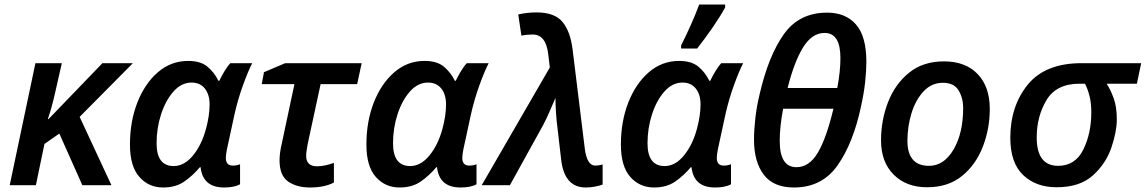

<svg xmlns="http://www.w3.org/2000/svg" viewBox="-20 -821 5078 851"><path d="M23 0H139L177 -183L243 -229L345 0H474L333 -303L569 -541H434L195 -293H192Q200 -316 209 -348.5Q218 -381 225 -413L254 -541H137Z M703 10Q759 10 797 -16.5Q835 -43 866 -80H869Q879 10 973 10Q1018 10 1044 -4V-93Q1029 -87 1012 -87Q981 -87 981 -121Q981 -135 986 -160L1020 -317Q1035 -383 1058 -446Q1081 -509 1098 -541H1001Q987 -526 973.5 -503Q960 -480 952 -463H948Q930 -500 899.5 -525.5Q869 -551 814 -551Q738 -551 680 -501Q622 -451 589 -367Q556 -283 556 -180Q556 -84 597.5 -37Q639 10 703 10ZM750 -85Q674 -85 674 -186Q674 -253 694 -314.5Q714 -376 749 -415.5Q784 -455 829 -455Q867 -455 888 -428.5Q909 -402 909 -358Q909 -309 893 -250Q874 -179 835.5 -132Q797 -85 750 -85Z M1354 10Q1418 10 1460 -12V-99Q1439 -92 1421.5 -88Q1404 -84 1385 -84Q1337 -84 1337 -130Q1337 -147 1344 -184L1401 -448H1563L1583 -541H1244L1150 -501L1140 -448H1285L1229 -185Q1219 -142 1219 -111Q1219 -43 1257 -16.5Q1295 10 1354 10Z M1751 10Q1807 10 1845 -16.5Q1883 -43 1914 -80H1917Q1927 10 2021 10Q2066 10 2092 -4V-93Q2077 -87 2060 -87Q2029 -87 2029 -121Q2029 -135 2034 -160L2068 -317Q2083 -383 2106 -446Q2129 -509 2146 -541H2049Q2035 -526 2021.5 -503Q2008 -480 2000 -463H1996Q1978 -500 1947.5 -525.5Q1917 -551 1862 -551Q1786 -551 1728 -501Q1670 -451 1637 -367Q1604 -283 1604 -180Q1604 -84 1645.5 -37Q1687 10 1751 10ZM1798 -85Q1722 -85 1722 -186Q1722 -253 1742 -314.5Q1762 -376 1797 -415.5Q1832 -455 1877 -455Q1915 -455 1936 -428.5Q1957 -402 1957 -358Q1957 -309 1941 -250Q1922 -179 1883.5 -132Q1845 -85 1798 -85Z M2576 10Q2598 10 2618 6Q2638 2 2651 -3V-92Q2635 -87 2618 -87Q2582 -87 2572 -162L2518 -601Q2508 -682 2473 -724Q2438 -766 2358 -766Q2317 -766 2277 -757L2291 -663Q2314 -668 2341 -668Q2400 -668 2410 -580L2417 -522L2115 0H2240L2387 -266Q2403 -296 2416 -327Q2429 -358 2442 -387Q2442 -357 2444.5 -319.5Q2447 -282 2451 -253L2468 -107Q2484 10 2576 10Z M2879 10Q2935 10 2973 -16.5Q3011 -43 3042 -80H3045Q3055 10 3149 10Q3194 10 3220 -4V-93Q3205 -87 3188 -87Q3157 -87 3157 -121Q3157 -135 3162 -160L3196 -317Q3211 -383 3234 -446Q3257 -509 3274 -541H3177Q3163 -526 3149.5 -503Q3136 -480 3128 -463H3124Q3106 -500 3075.5 -525.5Q3045 -551 2990 -551Q2914 -551 2856 -501Q2798 -451 2765 -367Q2732 -283 2732 -180Q2732 -84 2773.5 -37Q2815 10 2879 10ZM2926 -85Q2850 -85 2850 -186Q2850 -253 2870 -314.5Q2890 -376 2925 -415.5Q2960 -455 3005 -455Q3043 -455 3064 -428.5Q3085 -402 3085 -358Q3085 -309 3069 -250Q3050 -179 3011.5 -132Q2973 -85 2926 -85ZM2999 -606H3070Q3105 -650 3140.5 -702Q3176 -754 3194 -788V-801H3079Q3065 -762 3041.5 -709.5Q3018 -657 2999 -620Z M3499 10Q3624 10 3693 -89Q3762 -188 3796 -348Q3809 -406 3814.5 -456.5Q3820 -507 3820 -547Q3820 -660 3774 -712.5Q3728 -765 3646 -765Q3522 -765 3454 -669Q3386 -573 3347 -404Q3334 -351 3328 -298Q3322 -245 3322 -202Q3322 -104 3365 -47Q3408 10 3499 10ZM3471 -431Q3500 -547 3539.5 -611Q3579 -675 3635 -675Q3705 -675 3705 -564Q3705 -504 3691 -431ZM3510 -80Q3436 -80 3436 -196Q3436 -260 3451 -339H3674Q3643 -209 3605 -144.5Q3567 -80 3510 -80Z M4089 9Q4183 9 4244.5 -41.5Q4306 -92 4336.5 -171.5Q4367 -251 4367 -338Q4367 -437 4313 -493Q4259 -549 4164 -549Q4071 -549 4009 -498.5Q3947 -448 3916 -368Q3885 -288 3885 -199Q3885 -103 3941 -47Q3997 9 4089 9ZM4098 -86Q4002 -86 4002 -197Q4002 -260 4020 -319Q4038 -378 4073.5 -416Q4109 -454 4159 -454Q4209 -454 4229 -420Q4249 -386 4249 -343Q4249 -231 4206.5 -158.5Q4164 -86 4098 -86Z M4663 9Q4766 9 4824 -43.5Q4882 -96 4906 -167Q4930 -238 4930 -291Q4930 -348 4916 -386Q4902 -424 4885 -450H5019L5038 -541H4774Q4613 -541 4535.5 -446Q4458 -351 4458 -210Q4458 -99 4515 -45Q4572 9 4663 9ZM4670 -86Q4575 -86 4575 -212Q4575 -305 4618.5 -377.5Q4662 -450 4765 -450H4789Q4801 -427 4809 -395.5Q4817 -364 4817 -324Q4817 -230 4781.5 -158Q4746 -86 4670 -86Z"/></svg>

Font: Noto Sans UI Medium
Style: Italic
Weight: 500
Italic angle: -12°
Designer: Monotype Design Team
Foundry: Monotype Imaging Inc.
Version: Version 1.901